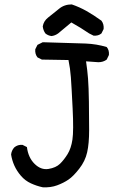

<svg xmlns="http://www.w3.org/2000/svg" viewBox="-20 -836 540 853"><path d="M169.9 -3.9Q142.6 -9.8 117.2 -21.5Q91.8 -33.2 73.2 -54.7Q54.7 -76.2 43.9 -100.1Q33.2 -124 29.3 -149.4Q31.2 -167 43 -180.7Q58.6 -194.3 80.1 -192.4L99.6 -182.6Q105.5 -135.7 133.8 -107.9Q162.1 -80.1 195.3 -85.4Q228.5 -90.8 246.6 -108.4Q264.6 -126 280.3 -151.4Q295.9 -176.8 301.8 -215.8Q307.6 -254.9 302.7 -353.5Q297.9 -452.1 294.9 -492.2Q292 -532.2 284.2 -569.3L166 -571.3L146.5 -581.1Q134.8 -595.7 136.7 -617.2L146.5 -636.7L169.9 -648.4Q311.5 -644.5 360.4 -642.6Q409.2 -640.6 454.1 -627Q465.8 -613.3 463.9 -591.8L454.1 -571.3Q438.5 -559.6 417 -559.6L362.3 -563.5Q368.2 -524.4 371.1 -487.3Q374 -450.2 375 -383.8Q376 -317.4 376 -257.8Q376 -198.2 367.2 -159.2Q358.4 -120.1 332 -86.4Q305.7 -52.7 284.2 -38.1Q262.7 -23.4 233.9 -12.7Q205.1 -2 169.9 -3.9ZM209 -675.8Q193.4 -677.7 181.6 -687.5Q171.9 -701.2 169.9 -718.8Q173.8 -742.2 193.4 -757.8Q218.8 -777.3 242.2 -796.9Q265.6 -816.4 298.8 -816.4Q333 -804.7 364.3 -787.1Q395.5 -769.5 430.7 -744.1Q442.4 -728.5 440.4 -707L430.7 -687.5Q417 -675.8 395.5 -677.7L376 -687.5Q338.9 -712.9 296.9 -736.3L238.3 -687.5Q224.6 -677.7 209 -675.8Z"/></svg>

Font: NaikaiFont
Style: Regular-Lite
Weight: 400
Version: Version 1.67